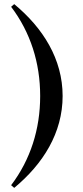

<svg xmlns="http://www.w3.org/2000/svg" viewBox="-20 -745 402 932"><path d="M175 -279C175 -118 128 30 34 154L49 167C189 51 284 -100 284 -279C284 -458 189 -609 49 -725L34 -712C128 -588 175 -440 175 -279Z"/></svg>

Font: Source Serif 4 Display
Style: Bold
Weight: 700
Designer: Frank Grießhammer
Foundry: Adobe Systems Incorporated
Version: Version 4.004;hotconv 1.0.117;makeotfexe 2.5.65602